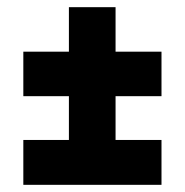

<svg xmlns="http://www.w3.org/2000/svg" viewBox="-20 -536 515 535"><path d="M45 -21V-146H172V-268H45V-392H172V-516H302V-392H430V-268H302V-146H430V-21Z"/></svg>

Font: Georama SemiCondensed
Style: Bold
Weight: 700
Width: 4
Designer: Jean-Baptiste Levee
Foundry: Production Type
Version: Version 1.000